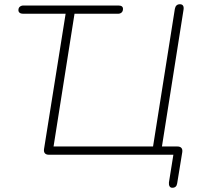

<svg xmlns="http://www.w3.org/2000/svg" viewBox="-20 -731 940 907"><path d="M794 156Q785 156 781 149Q777 142 778 131L799 0H211Q198 0 192 -7Q186 -14 188 -27L290 -666H89Q79 -666 73 -670.5Q67 -675 67 -683Q67 -694 74 -699.5Q81 -705 91 -705H539Q550 -705 555.5 -701Q561 -697 561 -689Q561 -678 554.5 -672Q548 -666 537 -666H332L233 -39H703L806 -689Q808 -700 814 -705.5Q820 -711 830 -711Q840 -711 844.5 -704.5Q849 -698 847 -685L742 -20L728 -39H818Q831 -39 837 -32Q843 -25 841 -12L817 135Q814 156 794 156Z"/></svg>

Font: Nunito ExtraLight
Style: Italic
Weight: 200
Italic angle: -9°
Designer: Vernon Adams
Foundry: Vernon Adams
Version: Version 3.602